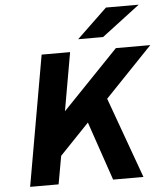

<svg xmlns="http://www.w3.org/2000/svg" viewBox="-60 -974 888 1028"><g transform="rotate(-5 383.5 -460.5)"><path d="M60 0 183 -700H336L281 -387L582 -700H767L512 -434L669 0H506L398 -316L240 -151L213 0ZM385 -765 548 -921H724L519 -765Z"/></g></svg>

Font: Overpass Black
Style: Italic
Weight: 900
Italic angle: -10°
Designer: Delve Withrington, Dave Bailey, Thomas Jockin
Foundry: Delve Fonts LLC
Version: Version 4.000